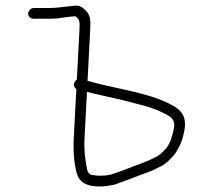

<svg xmlns="http://www.w3.org/2000/svg" viewBox="-20 -661 729 696"><path d="M295.2 -328C307 -325 307 -325 322.8 -321C340.6 -317 340.6 -317 362.9 -312C406 -302.3 425.4 -298.7 474.9 -285C526.9 -271.8 543.5 -266.2 580.9 -247C601 -236.7 612.9 -227.8 611.6 -203C607.3 -174.7 597.9 -144.5 584.6 -126C572.4 -112.6 557.1 -95.8 538.7 -89C524.4 -81.3 513.6 -76.3 495.7 -70C483 -65.3 398.5 -32.5 384.5 -29C370.7 -25.6 358.4 -24 343.3 -24C329.1 -24 325.4 -25.7 311.4 -27C305.7 -28.5 299 -35.7 297.1 -41C289.1 -75.7 284.1 -116.8 286.4 -160ZM101.1 -593H156.1C165.4 -593 175.4 -593.3 186.1 -594C200.2 -596 200.2 -596 207.3 -597C212 -597.7 217 -598.3 222.4 -599L239.5 -601C244.2 -601 248.8 -601.3 253.5 -602C270.5 -590.3 269.3 -578.1 267.8 -549L258.5 -372C245.5 -364.8 244.5 -346.4 256.7 -338L247.4 -160C245 -114.2 248.1 -62.4 260.4 -27C270.5 3.3 299.6 15 341.2 15C358.8 15 374 12.5 391.5 9C405.1 6.3 492.4 -28.3 505.7 -33C516.6 -36.3 526.1 -40 534.3 -44C544.6 -49 544.6 -49 554.8 -54C571.7 -61.5 585.7 -71.5 597.5 -85C616.6 -103.2 624.5 -118.4 636.5 -144C642 -158 648.3 -184.4 650.5 -201C652.9 -246.3 633.1 -264.3 599.8 -282C517.3 -326.3 395 -339.6 297.3 -368L306.8 -550C308.8 -587.7 309.3 -604.5 288.8 -625C269.6 -643.1 261.6 -641.7 237.5 -639L220.4 -637C201.9 -635 180.6 -632 158.1 -632H103.1C92.6 -632 82.6 -622.6 82.1 -612C81.5 -601.4 90.5 -593 103.1 -593Z"/></svg>

Font: Just Breathe
Style: Obl1
Weight: 400
Foundry: Cannot Into Space Fonts
Version: Version 0.72